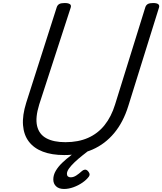

<svg xmlns="http://www.w3.org/2000/svg" viewBox="-20 -1005 1071 1268"><path d="M404 19Q322 19 263 -3.5Q204 -26 170.5 -70Q137 -114 132 -178.5Q127 -243 153 -326L355 -958Q360 -972 371.5 -978.5Q383 -985 407 -985Q430 -985 441 -978Q452 -971 447 -955L239 -315Q212 -228 225 -173Q238 -118 286 -92Q334 -66 412 -66Q497 -66 561.5 -94.5Q626 -123 670.5 -178.5Q715 -234 740 -315L940 -958Q945 -972 956.5 -978.5Q968 -985 991 -985Q1039 -985 1030 -955L827 -304Q794 -198 734 -126Q674 -54 591 -17.5Q508 19 404 19ZM403 243Q369 243 350.5 225.5Q332 208 332 180Q332 151 348 123.5Q364 96 390.5 70.5Q417 45 450 20Q483 -5 518 -30L584 -31V-25Q553 -1 524 22Q495 45 472 67Q449 89 435.5 108Q422 127 422 143Q422 154 428.5 160Q435 166 447 166Q465 166 483 154.5Q501 143 522 124Q530 117 540 115.5Q550 114 560 124Q567 131 570.5 140.5Q574 150 567 161Q552 182 524.5 201Q497 220 465 231.5Q433 243 403 243Z"/></svg>

Font: Playwrite NO
Style: Regular
Weight: 400
Designer: Veronika Burian, José Scaglione
Foundry: TypeTogether
Version: Version 1.002